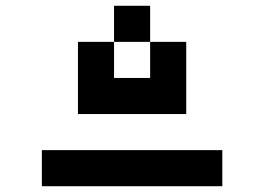

<svg xmlns="http://www.w3.org/2000/svg" viewBox="-20 -895 915 665"><path d="M375 -875H500V-750H375ZM500 -750H625V-500H250V-750H375V-625H500ZM125 -375H750V-250H125Z"/></svg>

Font: Dogica Pixel
Style: Regular
Weight: 400
Designer: Roberto Mocci
Version: Version 001.000